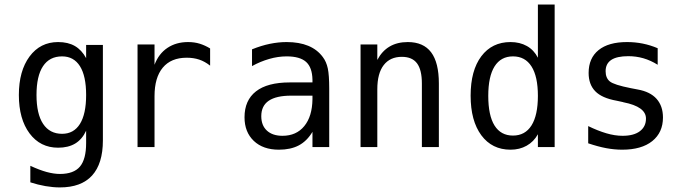

<svg xmlns="http://www.w3.org/2000/svg" viewBox="-20 -651 3040 850"><path d="M361.3 -230.5Q361.3 -314.5 334 -357.9Q306.6 -401.4 254.9 -401.4Q199.2 -401.4 170.4 -357.9Q141.6 -314.5 141.6 -230.5Q141.6 -146.5 170.9 -102.5Q200.2 -58.6 254.9 -58.6Q306.6 -58.6 334 -102.5Q361.3 -146.5 361.3 -230.5ZM435.5 -29.3Q435.5 73.2 387.7 126Q339.8 178.7 245.1 178.7Q214.8 178.7 181.2 172.9Q147.5 167 114.3 156.2V83Q154.3 101.6 186.5 110.4Q218.8 119.1 245.1 119.1Q306.6 119.1 334 86.4Q361.3 53.7 361.3 -17.6V-72.3Q343.8 -34.2 313 -15.6Q282.2 2.9 237.3 2.9Q158.2 2.9 110.8 -60.5Q63.5 -124 63.5 -230.5Q63.5 -336.9 110.8 -400.9Q158.2 -464.8 237.3 -464.8Q281.2 -464.8 311.5 -447.3Q341.8 -429.7 361.3 -393.6V-452.1H435.5Z M910.2 -360.4Q886.7 -378.9 861.8 -387.2Q836.9 -395.5 806.6 -395.5Q737.3 -395.5 700.7 -351.6Q664.1 -307.6 664.1 -225.6V0H588.9V-454.1H664.1V-364.3Q682.6 -413.1 721.2 -439Q759.8 -464.8 812.5 -464.8Q840.8 -464.8 864.3 -457.5Q887.7 -450.2 910.2 -436.5Z M1268.6 -227.5Q1203.1 -227.5 1169.9 -205.1Q1136.7 -182.6 1136.7 -136.7Q1136.7 -95.7 1161.6 -72.8Q1186.5 -49.8 1230.5 -49.8Q1292 -49.8 1327.1 -92.8Q1362.3 -135.7 1363.3 -211.9V-227.5ZM1437.5 -258.8V0H1363.3V-67.4Q1338.9 -26.4 1302.7 -7.3Q1266.6 11.7 1214.8 11.7Q1144.5 11.7 1103.5 -27.3Q1062.5 -66.4 1062.5 -131.8Q1062.5 -207 1113.3 -246.6Q1164.1 -286.1 1262.7 -286.1H1363.3V-297.9Q1362.3 -352.5 1335 -377Q1307.6 -401.4 1249 -401.4Q1210.9 -401.4 1171.9 -390.1Q1132.8 -378.9 1095.7 -358.4V-432.6Q1136.7 -449.2 1174.8 -457Q1212.9 -464.8 1249 -464.8Q1304.7 -464.8 1344.7 -448.2Q1384.8 -431.6 1409.2 -398.4Q1424.8 -377.9 1431.2 -348.1Q1437.5 -318.4 1437.5 -258.8Z M1922.9 -281.2V0H1847.7V-281.2Q1847.7 -341.8 1826.2 -370.6Q1804.7 -399.4 1758.8 -399.4Q1707 -399.4 1678.7 -362.8Q1650.4 -326.2 1650.4 -255.9V0H1576.2V-454.1H1650.4V-385.7Q1670.9 -424.8 1704.6 -444.8Q1738.3 -464.8 1785.2 -464.8Q1854.5 -464.8 1888.7 -419.4Q1922.9 -374 1922.9 -281.2Z M2361.3 -395.5V-630.9H2435.5V0H2361.3V-56.6Q2342.8 -23.4 2311.5 -5.9Q2280.3 11.7 2240.2 11.7Q2158.2 11.7 2110.8 -52.2Q2063.5 -116.2 2063.5 -227.5Q2063.5 -338.9 2110.8 -401.9Q2158.2 -464.8 2240.2 -464.8Q2281.2 -464.8 2312.5 -447.3Q2343.8 -429.7 2361.3 -395.5ZM2141.6 -226.6Q2141.6 -139.6 2169.4 -95.2Q2197.3 -50.8 2251 -50.8Q2304.7 -50.8 2333 -95.7Q2361.3 -140.6 2361.3 -226.6Q2361.3 -312.5 2333 -356.9Q2304.7 -401.4 2251 -401.4Q2197.3 -401.4 2169.4 -356.9Q2141.6 -312.5 2141.6 -226.6Z M2891.6 -437.5V-364.3Q2860.4 -383.8 2828.1 -393.1Q2795.9 -402.3 2761.7 -402.3Q2710.9 -402.3 2686 -385.7Q2661.1 -369.1 2661.1 -335.9Q2661.1 -305.7 2679.7 -290.5Q2698.2 -275.4 2772.5 -260.7L2802.7 -254.9Q2858.4 -245.1 2886.7 -213.4Q2915 -181.6 2915 -130.9Q2915 -64.5 2867.7 -26.4Q2820.3 11.7 2734.4 11.7Q2700.2 11.7 2663.6 4.9Q2627 -2 2584 -16.6V-92.8Q2626 -72.3 2664.1 -61Q2702.1 -49.8 2736.3 -49.8Q2786.1 -49.8 2813 -70.3Q2839.8 -90.8 2839.8 -126Q2839.8 -178.7 2740.2 -198.2L2737.3 -199.2L2710 -205.1Q2644.5 -216.8 2615.2 -247.1Q2585.9 -277.3 2585.9 -328.1Q2585.9 -393.6 2629.9 -429.2Q2673.8 -464.8 2755.9 -464.8Q2792 -464.8 2825.7 -458Q2859.4 -451.2 2891.6 -437.5Z"/></svg>

Font: BabelStone Pseudographica
Style: Regular
Weight: 400
Designer: Andrew West
Foundry: BabelStone
Version: Version 16.0.0